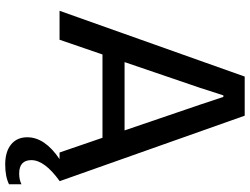

<svg xmlns="http://www.w3.org/2000/svg" viewBox="-134 -636 983 756"><g transform="rotate(90 358.0 -257.5)"><path d="M22 0 281 -729H435L693 0H692Q610 59 610 111Q610 159 663 159Q687 159 705 150V199Q675 214 627 214Q577 214 548.5 191Q520 168 520 127Q520 58 606 0H580L522 -169H194L136 0ZM224 -256H493L392 -552L361 -645H355L325 -552Z"/></g></svg>

Font: Mona Sans Medium
Style: Regular
Weight: 500
Designer: Deni Anggara
Foundry: GitHub
Version: Version 2.000;Glyphs 3.2.3 (3260)